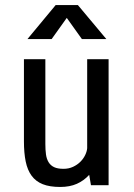

<svg xmlns="http://www.w3.org/2000/svg" viewBox="-20 -735 531 762"><path d="M341 0 334 -41Q313 -18 285 -5.5Q257 7 219 7Q177 7 149.5 -4Q122 -15 105.5 -37.5Q89 -60 82 -94Q75 -128 75 -174V-500H160V-164Q160 -140 162.5 -122Q165 -104 173 -91Q181 -78 195 -71.5Q209 -65 232 -65Q253 -65 270 -73Q287 -81 299 -93Q311 -105 318 -119.5Q325 -134 326 -147V-500H411V0ZM305 -580 245 -664 185 -580H89L201 -715H289L402 -580Z"/></svg>

Font: Share
Style: Regular
Weight: 400
Designer: Ralph du Carrois
Version: Version 1.002